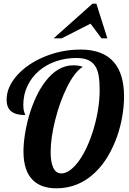

<svg xmlns="http://www.w3.org/2000/svg" viewBox="-20 -1020 705 1046"><path d="M483.9 -1000H504.9L564.9 -811H533.2L473.1 -891.1L315.9 -811H272ZM158.2 -39.6Q107.9 -89.8 107.9 -194.8Q107.9 -236.3 115.7 -287.1Q123.5 -337.9 138.2 -388.7Q153.8 -442.9 177 -492.2Q200.2 -541.5 229 -578.6Q295.9 -664.1 378.9 -664.1Q394 -664.1 406 -662.4Q418 -660.6 431.2 -655.8Q387.7 -630.4 345.2 -545.4Q306.2 -466.8 281.2 -368.2Q255.9 -269 255.9 -190.9Q255.9 -138.2 269.5 -107.9Q284.2 -75.2 314 -75.2Q338.4 -75.2 363.5 -94.2Q388.7 -113.3 413.1 -147.9Q436.5 -181.6 456.5 -226.3Q476.6 -271 491.2 -321.8Q522.9 -431.2 522.9 -528.8Q522.9 -575.7 517.6 -607.4Q512.2 -639.2 498.5 -660.2Q483.9 -682.6 459 -693.4Q434.1 -704.1 395 -704.1Q337.9 -704.1 285.6 -686.3Q233.4 -668.5 193.8 -635.3Q152.8 -600.6 129.9 -552.7Q106.9 -504.9 106.9 -446.8Q106.9 -424.8 112.3 -408.7Q113.8 -402.3 115.7 -399.4Q117.2 -396 117.2 -393.1Q67.4 -393.1 41.7 -412.8Q16.1 -432.6 16.1 -477.1Q16.1 -545.9 73.7 -610.4Q130.4 -672.9 220.7 -710.4Q315.9 -750 418.9 -750Q543.9 -750 603 -678.2Q655.8 -613.8 655.8 -494.1Q655.8 -443.8 646.5 -388.2Q637.2 -332.5 618.7 -278.8Q598.1 -220.2 568.1 -169.4Q538.1 -118.7 499 -81.1Q408.7 5.9 287.1 5.9Q203.6 5.9 158.2 -39.6Z"/></svg>

Font: Pattaya
Style: Regular
Weight: 400
Designer: Pablo Impallari / Thai characters Designed by Thanarat Vachiruckul and Suppakit Chalermlarp
Foundry: Pablo Impallari
Version: Version 2.001